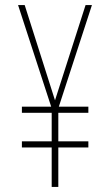

<svg xmlns="http://www.w3.org/2000/svg" viewBox="-20 -827 434 754"><path d="M196 -433 316 -807H341L211 -408H327V-384H209V-272H327V-248H209V-93H183V-248H66V-272H183V-384H66V-408H181L51 -807H77Z"/></svg>

Font: Noto Sans Kannada UI ExtraCondensed Thin
Style: Regular
Weight: 100
Width: 2
Designer: Jelle Bosma - Monotype Design Team
Foundry: Monotype Imaging Inc.
Version: Version 2.005; ttfautohint (v1.8.4.7-5d5b)